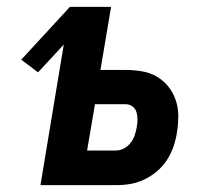

<svg xmlns="http://www.w3.org/2000/svg" viewBox="-20 -540 640 560"><path d="M98 0 166 -410 91 -329 42 -366 184 -520H304L273 -336H346Q370 -336 394 -332Q418 -328 437.5 -316.5Q457 -305 471 -287.5Q485 -270 492.5 -248Q500 -226 500 -202Q500 -178 496 -153Q493 -133 486 -112.5Q479 -92 467 -73.5Q455 -55 438 -40.5Q421 -26 401 -16.5Q381 -7 360.5 -3.5Q340 0 319 0ZM318 -101Q330 -101 341.5 -107Q353 -113 361 -123.5Q369 -134 373 -146Q377 -158 379 -170Q381 -181 381 -192Q381 -203 378 -213Q375 -223 366.5 -229.5Q358 -236 347 -236H257L234 -101Z"/></svg>

Font: Iosevka Aile Oblique
Style: Bold
Weight: 700
Italic angle: -9°
Designer: Belleve Invis
Foundry: Belleve Invis
Version: Version 31.1.0; ttfautohint (v1.8.4)